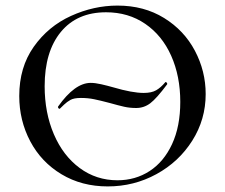

<svg xmlns="http://www.w3.org/2000/svg" viewBox="-20 -656 806 688"><path d="M49 -312Q49 -415 101 -488.5Q153 -562 234.5 -599Q316 -636 401 -636Q496 -636 568 -591.5Q640 -547 678.5 -474Q717 -401 717 -319Q717 -228 669 -152Q621 -76 540.5 -32Q460 12 366 12Q273 12 200.5 -31.5Q128 -75 88.5 -149.5Q49 -224 49 -312ZM626 -291Q626 -383 593.5 -456Q561 -529 500.5 -570.5Q440 -612 360 -612Q256 -612 198 -541.5Q140 -471 140 -347Q140 -252 173 -175Q206 -98 265.5 -54Q325 -10 401 -10Q465 -10 516 -43Q567 -76 596.5 -139.5Q626 -203 626 -291ZM572 -361Q572 -362 574 -362Q576 -362 578 -359Q580 -356 579 -354Q541 -303 518.5 -286Q496 -269 468 -269Q445 -269 425 -273.5Q405 -278 373 -287Q339 -296 317 -300.5Q295 -305 270 -305Q245 -305 232.5 -298Q220 -291 209.5 -281Q199 -271 195 -267L193 -266Q191 -266 189 -269Q187 -272 188 -274Q248 -359 305 -359Q321 -359 343 -354Q365 -349 386 -343Q454 -323 495 -323Q523 -323 539.5 -332.5Q556 -342 572 -361Z"/></svg>

Font: Cormorant SC Medium
Style: Regular
Weight: 500
Designer: Christian Thalmann (Catharsis Fonts)
Version: Version 3.000